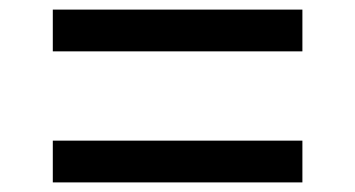

<svg xmlns="http://www.w3.org/2000/svg" viewBox="-20 -550 740 400"><path d="M90 -443V-530H610V-443ZM90 -170V-257H610V-170Z"/></svg>

Font: Martian Mono Light
Style: Regular
Weight: 300
Monospace: yes
Designer: Roman Shamin
Foundry: Evil Martians
Version: Version 1.000; ttfautohint (v1.8.4.7-5d5b)